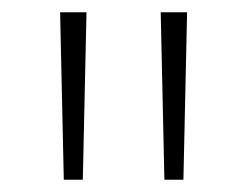

<svg xmlns="http://www.w3.org/2000/svg" viewBox="-20 -720 403 313"><path d="M84 -427 78 -700H121L115 -427ZM248 -427 242 -700H285L279 -427Z"/></svg>

Font: Georama ExtraExtended ExtraLight
Style: Regular
Weight: 200
Width: 8
Designer: Jean-Baptiste Levee
Foundry: Production Type
Version: Version 1.000